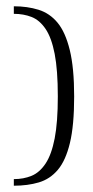

<svg xmlns="http://www.w3.org/2000/svg" viewBox="-20 -544 296 611"><path d="M24 -524Q67 -524 102.5 -513Q138 -502 163 -472Q188 -442 202 -385Q216 -328 216 -237Q216 -145 202.5 -89Q189 -33 164 -3.5Q139 26 103.5 36.5Q68 47 24 47V26Q55 26 80.5 15.5Q106 5 125 -23.5Q144 -52 154 -103.5Q164 -155 164 -237Q164 -321 154 -372.5Q144 -424 125 -452Q106 -480 80.5 -490Q55 -500 24 -500Z"/></svg>

Font: Genos Thin Light
Style: Regular
Weight: 300
Version: Version 1.010